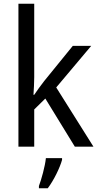

<svg xmlns="http://www.w3.org/2000/svg" viewBox="-20 -780 525 1021"><path d="M162 -370V-760H78V0H162V-198L221 -256L378 0H477L279 -315L465 -536H367L215 -349C199 -329 174 -294 162 -276H158C160 -305 162 -343 162 -370ZM310 70V61H224C220 103 200 175 187 209V221H234C266 179 299 111 310 70Z"/></svg>

Font: Noto Sans Bengali SemiCondensed
Style: Regular
Weight: 400
Width: 4
Designer: Jelle Bosma - Monotype Design Team
Foundry: Monotype Imaging Inc.
Version: Version 2.003